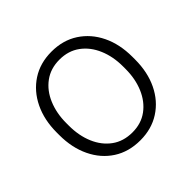

<svg xmlns="http://www.w3.org/2000/svg" viewBox="-140 -683 838 838"><g transform="rotate(-45 278.5 -264.0)"><path d="M279.3 10.3Q208 10.3 155.5 -23.7Q103 -57.6 74 -117.9Q44.9 -178.2 44.9 -255.9V-272Q44.9 -349.6 74 -409.7Q103 -469.7 155.5 -503.9Q208 -538.1 278.3 -538.1Q349.1 -538.1 401.6 -503.9Q454.1 -469.7 483.2 -409.9Q512.2 -350.1 512.2 -272V-255.9Q512.2 -177.7 483.2 -117.7Q454.1 -57.6 401.6 -23.7Q349.1 10.3 279.3 10.3ZM279.3 -38.6Q333.5 -38.6 372.6 -67.4Q411.6 -96.2 432.6 -145.5Q453.6 -194.8 453.6 -255.9V-272Q453.6 -332.5 432.6 -381.8Q411.6 -431.2 372.3 -460Q333 -488.8 278.3 -488.8Q223.6 -488.8 184.3 -460Q145 -431.2 124.3 -381.8Q103.5 -332.5 103.5 -272V-255.9Q103.5 -194.3 124.3 -145.3Q145 -96.2 184.3 -67.4Q223.6 -38.6 279.3 -38.6Z"/></g></svg>

Font: Roboto Slab LO Light
Style: Regular
Weight: 300
Designer: Google
Version: Version 2.000